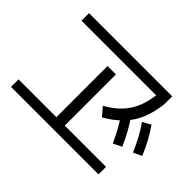

<svg xmlns="http://www.w3.org/2000/svg" viewBox="-131 -991 1263 1263"><g transform="rotate(45 500.0 -360.0)"><path d="M63 -7V-77H415V-553H493V-77H877V-7ZM83 -643V-713H857V-643ZM578 -346Q643 -382 685.5 -428Q728 -474 751 -533.5Q774 -593 780 -669L857 -643Q848 -560 822 -495.5Q796 -431 748.5 -380.5Q701 -330 628 -288ZM800 -217Q774 -273 750 -316.5Q726 -360 696 -400L754 -434Q785 -391 810 -345.5Q835 -300 859 -246ZM936 -269Q911 -326 887.5 -369.5Q864 -413 835 -453L892 -485Q923 -441 947.5 -395.5Q972 -350 995 -296Z"/></g></svg>

Font: M PLUS 2
Style: Regular
Weight: 400
Designer: Coji Morishita
Foundry: UNDERFOREST DESIGN
Version: Version 1.001